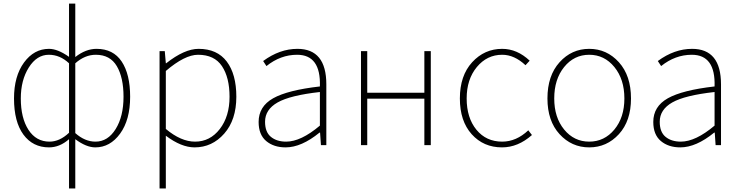

<svg xmlns="http://www.w3.org/2000/svg" viewBox="-20 -814 4153 1077"><path d="M402.3 -459V-67.4Q456.1 -19.5 515.6 -19.5Q585 -19.5 628.9 -90.3Q672.9 -161.1 672.9 -271.5Q672.9 -378.9 635.3 -442.9Q597.7 -506.8 517.6 -506.8Q456.1 -506.8 402.3 -459ZM367.2 -69.3V-459Q316.4 -506.8 253.9 -506.8Q186.5 -506.8 141.6 -435.5Q96.7 -364.3 96.7 -261.7Q96.7 -152.3 139.6 -85.9Q182.6 -19.5 257.8 -19.5Q314.5 -19.5 367.2 -69.3ZM367.2 243.2V-33.2Q314.5 12.7 254.9 12.7Q164.1 12.7 111.3 -59.1Q58.6 -130.9 58.6 -261.7Q58.6 -386.7 114.7 -463.4Q170.9 -540 254.9 -540Q303.7 -540 367.2 -495.1V-793.9H402.3V-494.1Q460.9 -540 521.5 -540Q615.2 -540 662.6 -468.8Q710 -397.5 710 -271.5Q710 -141.6 653.8 -64.5Q597.7 12.7 514.6 12.7Q463.9 12.7 402.3 -33.2V243.2Z M910.2 -416V-90.8Q995.1 -19.5 1074.2 -19.5Q1158.2 -19.5 1212.9 -90.3Q1267.6 -161.1 1267.6 -271.5Q1267.6 -378.9 1225.1 -442.9Q1182.6 -506.8 1090.8 -506.8Q1016.6 -506.8 910.2 -416ZM875 243.2V-527.3H904.3L910.2 -459H912.1Q1014.6 -540 1093.8 -540Q1198.2 -540 1252 -468.8Q1305.7 -397.5 1305.7 -271.5Q1305.7 -141.6 1237.8 -64.5Q1169.9 12.7 1071.3 12.7Q997.1 12.7 910.2 -52.7V243.2Z M1582 12.7Q1515.6 12.7 1473.1 -22.9Q1430.7 -58.6 1430.7 -129.9Q1430.7 -216.8 1512.2 -262.7Q1593.8 -308.6 1774.4 -329.1Q1780.3 -506.8 1646.5 -506.8Q1553.7 -506.8 1474.6 -443.4L1456.1 -471.7Q1548.8 -540 1648.4 -540Q1810.5 -540 1810.5 -340.8V0H1780.3L1775.4 -70.3H1772.5Q1670.9 12.7 1582 12.7ZM1585 -19.5Q1668 -19.5 1774.4 -109.4V-297.9Q1607.4 -279.3 1537.1 -239.3Q1466.8 -199.2 1466.8 -130.9Q1466.8 -73.2 1499.5 -46.4Q1532.2 -19.5 1585 -19.5Z M2004.9 0V-527.3H2040V-293.9H2360.4V-527.3H2396.5V0H2360.4V-260.7H2040V0Z M2795.9 12.7Q2692.4 12.7 2626 -61Q2559.6 -134.8 2559.6 -261.7Q2559.6 -389.6 2628.4 -464.8Q2697.3 -540 2796.9 -540Q2880.9 -540 2951.2 -473.6L2927.7 -448.2Q2865.2 -506.8 2796.9 -506.8Q2711.9 -506.8 2654.8 -438Q2597.7 -369.1 2597.7 -261.7Q2597.7 -153.3 2652.3 -86.4Q2707 -19.5 2796.9 -19.5Q2876 -19.5 2943.4 -83L2963.9 -56.6Q2885.7 12.7 2795.9 12.7Z M3050.8 -261.7Q3050.8 -389.6 3118.7 -464.8Q3186.5 -540 3285.2 -540Q3383.8 -540 3451.7 -464.8Q3519.5 -389.6 3519.5 -261.7Q3519.5 -135.7 3451.7 -61.5Q3383.8 12.7 3285.2 12.7Q3186.5 12.7 3118.7 -61.5Q3050.8 -135.7 3050.8 -261.7ZM3482.4 -261.7Q3482.4 -369.1 3426.3 -438Q3370.1 -506.8 3285.2 -506.8Q3200.2 -506.8 3144.5 -438Q3088.9 -369.1 3088.9 -261.7Q3088.9 -155.3 3144.5 -87.4Q3200.2 -19.5 3285.2 -19.5Q3370.1 -19.5 3426.3 -87.4Q3482.4 -155.3 3482.4 -261.7Z M3795.9 12.7Q3729.5 12.7 3687 -22.9Q3644.5 -58.6 3644.5 -129.9Q3644.5 -216.8 3726.1 -262.7Q3807.6 -308.6 3988.3 -329.1Q3994.1 -506.8 3860.4 -506.8Q3767.6 -506.8 3688.5 -443.4L3669.9 -471.7Q3762.7 -540 3862.3 -540Q4024.4 -540 4024.4 -340.8V0H3994.1L3989.3 -70.3H3986.3Q3884.8 12.7 3795.9 12.7ZM3798.8 -19.5Q3881.8 -19.5 3988.3 -109.4V-297.9Q3821.3 -279.3 3751 -239.3Q3680.7 -199.2 3680.7 -130.9Q3680.7 -73.2 3713.4 -46.4Q3746.1 -19.5 3798.8 -19.5Z"/></svg>

Font: Gen Shin Gothic ExtraLight
Style: Regular
Weight: 100
Designer: [Source Han Sans]
Ryoko NISHIZUKA  (kana & ideographs); Paul D. Hunt (Latin, Greek & Cyrillic); Wenlong ZHANG  (bopomofo
Version: Version 1.002.20150607